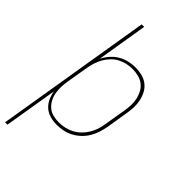

<svg xmlns="http://www.w3.org/2000/svg" viewBox="-303 -809 1088 1088"><g transform="rotate(45 241.0 -265.0)"><path d="M-18 205 137 -735H157L107 -430Q120 -455 139 -476.5Q158 -498 182 -512Q206 -526 233 -532Q260 -538 286 -538Q313 -538 338.5 -531.5Q364 -525 384 -509.5Q404 -494 416 -471.5Q428 -449 433.5 -423.5Q439 -398 438 -371Q437 -344 432 -317L411 -187Q406 -161 398 -136Q390 -111 376 -88Q362 -65 342 -46Q322 -27 298 -14.5Q274 -2 248.5 3Q223 8 197 8Q170 8 144 0.5Q118 -7 99 -24Q80 -41 69 -65Q58 -89 54 -115L1 205ZM197 -10Q220 -10 243.5 -15Q267 -20 289 -31.5Q311 -43 329 -60.5Q347 -78 360 -99.5Q373 -121 380.5 -143.5Q388 -166 391 -190L413 -320Q417 -344 418 -368.5Q419 -393 414 -416Q409 -439 398 -459.5Q387 -480 369 -494Q351 -508 327.5 -514Q304 -520 280 -520Q257 -520 234 -515Q211 -510 189.5 -498.5Q168 -487 151 -469Q134 -451 122 -430Q110 -409 103 -386.5Q96 -364 92 -341L70 -211Q66 -187 65 -163Q64 -139 68 -116Q72 -93 82.5 -72.5Q93 -52 110 -37Q127 -22 149.5 -16Q172 -10 197 -10Z"/></g></svg>

Font: Iosevka Curly Thin Oblique
Style: Regular
Weight: 100
Italic angle: -9°
Monospace: yes
Designer: Belleve Invis
Foundry: Belleve Invis
Version: Version 11.1.0; ttfautohint (v1.8.3)